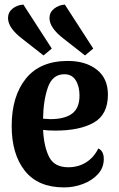

<svg xmlns="http://www.w3.org/2000/svg" viewBox="-20 -796 518 838"><path d="M433 -102Q433 -64 407.5 -36Q382 -8 342 7Q302 22 260 22Q146 22 88.5 -50.5Q31 -123 31 -246Q31 -376 93 -453Q155 -530 276 -530Q354 -530 402.5 -492Q451 -454 451 -383Q451 -296 389.5 -261Q328 -226 222 -226Q187 -226 168 -229Q172 -154 195 -110Q218 -66 278 -66Q322 -66 356 -87.5Q390 -109 409 -148Q433 -137 433 -102ZM168 -278Q190 -276 200 -276Q262 -276 294.5 -300Q327 -324 327 -379Q327 -419 310.5 -445.5Q294 -472 261 -472Q209 -472 189 -414.5Q169 -357 168 -278ZM170 -554 78 -626Q15 -674 15 -717Q15 -742 34.5 -758Q54 -774 82 -776L206 -584ZM351 -554 259 -626Q196 -674 196 -717Q196 -742 216 -758Q236 -774 263 -776L387 -584Z"/></svg>

Font: Sansita Medium
Style: Regular
Weight: 500
Designer: Pablo Cosgaya
Foundry: Omnibus-Type
Version: Version 1.006